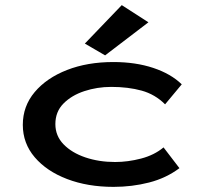

<svg xmlns="http://www.w3.org/2000/svg" viewBox="-20 -718 790 749"><path d="M423 11Q322 11 242 -19.5Q162 -50 115.5 -104.5Q69 -159 69 -231Q69 -304 115.5 -359Q162 -414 241.5 -445Q321 -476 422 -476Q509 -476 578 -453Q647 -430 689 -389L624 -311Q585 -350 532.5 -364.5Q480 -379 414 -379Q359 -379 309 -362.5Q259 -346 227.5 -314Q196 -282 196 -234Q196 -188 228 -155Q260 -122 313 -104Q366 -86 429 -86Q479 -86 530.5 -99.5Q582 -113 618 -143L680 -62Q628 -23 561.5 -6Q495 11 423 11ZM390 -502 311 -548 455 -698 559 -631Z"/></svg>

Font: Inconsolata ExtraExpanded
Style: Bold
Weight: 700
Width: 8
Monospace: yes
Designer: Raph Levien, Cyreal, Brenton Simpson
Foundry: Raph Levien, Cyreal, Google
Version: Version 3.100; ttfautohint (v1.8.4.7-5d5b)